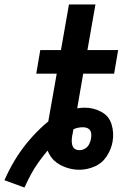

<svg xmlns="http://www.w3.org/2000/svg" viewBox="-104 -755 624 863"><path d="M6 88 -84 55Q-64 9 -37.5 -35Q-11 -79 22.5 -119Q56 -159 95 -194Q104 -202 113 -209L151 -424H59L77 -530H170L206 -735H325L289 -530H427L409 -424H270L243 -268Q260 -271 277 -271Q316 -271 351 -252.5Q386 -234 397.5 -196Q409 -158 402 -118Q396 -84 375.5 -52.5Q355 -21 321 -6.5Q287 8 253 8Q225 8 198 -0.5Q171 -9 149.5 -25Q128 -41 116 -65Q113 -71 110 -78L109 -77Q88 -52 69 -25.5Q50 1 34.5 30Q19 59 6 88ZM253 -80Q266 -80 278 -87Q290 -94 296.5 -106.5Q303 -119 305 -132Q314 -183 268 -183Q246 -183 226 -174L223 -157V-155L222 -152L221 -148Q209 -80 253 -80Z"/></svg>

Font: Iosevka SS08
Style: Bold Italic
Weight: 700
Italic angle: -10°
Monospace: yes
Designer: Belleve Invis
Foundry: Belleve Invis
Version: 2.1.0; ttfautohint (v1.8.2)